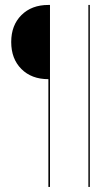

<svg xmlns="http://www.w3.org/2000/svg" viewBox="-20 -719 405 769"><path d="M173.8 -699.2H180.2V29.8H173.8V-401.9Q106.4 -401.9 65.7 -442.6Q24.9 -483.4 24.9 -550.8Q24.9 -617.7 65.7 -658.4Q106.4 -699.2 173.8 -699.2ZM334 29.8V-699.2H339.8V29.8Z"/></svg>

Font: Moniqa Black Display
Style: Regular
Weight: 900
Designer: Rajesh Rajput
Foundry: Rajesh Rajput
Version: Version 1.000